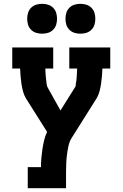

<svg xmlns="http://www.w3.org/2000/svg" viewBox="-20 -983 640 1003"><path d="M125 0V-110H194Q194 -134 196 -157Q198 -180 201.5 -203.5Q205 -227 210.5 -250Q216 -273 226 -294L115 -470Q105 -487 100 -506.5Q95 -526 92 -545.5Q89 -565 87.5 -585Q86 -605 85 -625H44V-735H258V-625H217Q217 -616 217.5 -608Q218 -600 218.5 -591.5Q219 -583 220 -575Q221 -567 222 -558.5Q223 -550 224 -542Q225 -534 229 -526L296 -406L373 -529Q375 -532 375.5 -535.5Q376 -539 376 -543Q376 -543 376 -543.5Q376 -544 376 -544Q380 -564 381 -584.5Q382 -605 383 -625H342V-735H556V-625H515Q514 -605 512.5 -585Q511 -565 508 -545.5Q505 -526 500 -506.5Q495 -487 485 -470L356 -265Q343 -245 338 -222Q333 -199 330 -176Q327 -153 326 -130Q325 -107 325 -84V0ZM400 -807Q384 -807 369 -811.5Q354 -816 342.5 -827.5Q331 -839 326.5 -854Q322 -869 322 -885Q322 -901 326.5 -916Q331 -931 342.5 -942.5Q354 -954 369 -958.5Q384 -963 400 -963Q416 -963 431 -958.5Q446 -954 457.5 -942.5Q469 -931 473.5 -916Q478 -901 478 -885Q478 -869 473.5 -854Q469 -839 457.5 -827.5Q446 -816 431 -811.5Q416 -807 400 -807ZM200 -807Q184 -807 169 -811.5Q154 -816 142.5 -827.5Q131 -839 126.5 -854Q122 -869 122 -885Q122 -901 126.5 -916Q131 -931 142.5 -942.5Q154 -954 169 -958.5Q184 -963 200 -963Q216 -963 231 -958.5Q246 -954 257.5 -942.5Q269 -931 273.5 -916Q278 -901 278 -885Q278 -869 273.5 -854Q269 -839 257.5 -827.5Q246 -816 231 -811.5Q216 -807 200 -807Z"/></svg>

Font: Iosevka Curly Slab XBdEx
Style: Regular
Weight: 800
Width: 7
Monospace: yes
Designer: Belleve Invis
Foundry: Belleve Invis
Version: Version 11.0.0; ttfautohint (v1.8.3)